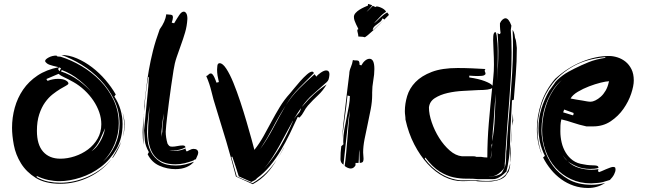

<svg xmlns="http://www.w3.org/2000/svg" viewBox="-20 -879 3219 957"><path d="M262 -602Q263 -597 273 -597H275Q281 -597 283 -596Q335 -580 386.5 -549.5Q438 -519 479.5 -476.5Q521 -434 546.5 -380Q572 -326 572 -264Q572 -210 551 -160Q530 -110 493 -73Q531 -106 553.5 -155.5Q576 -205 576 -262Q576 -326 549 -381.5Q522 -437 480 -481Q438 -525 386.5 -556.5Q335 -588 286 -605Q324 -605 363.5 -588Q403 -571 439 -543.5Q475 -516 505.5 -480.5Q536 -445 557 -408L550 -398Q570 -368 580.5 -333Q591 -298 591 -261Q591 -190 560.5 -136.5Q530 -83 483.5 -47.5Q437 -12 381.5 6Q326 24 277 24Q249 24 220.5 18Q192 12 163 -2V4Q191 20 220.5 26Q250 32 279 32Q351 32 420.5 0.5Q490 -31 538 -88Q492 -29 423.5 4Q355 37 281 37Q205 37 158 7.5Q111 -22 84.5 -65Q58 -108 49 -156Q40 -204 40 -242Q40 -293 53.5 -342Q67 -391 95 -432Q123 -473 167 -502.5Q211 -532 273 -544L244 -551Q223 -556 214 -563Q205 -570 205 -575Q205 -583 222.5 -592.5Q240 -602 262 -602ZM217 -476Q244 -486 269 -486Q294 -486 307.5 -478.5Q321 -471 321 -463Q321 -458 309.5 -452Q298 -446 280.5 -435.5Q263 -425 242.5 -409Q222 -393 204.5 -368.5Q187 -344 175.5 -309Q164 -274 164 -227Q164 -158 195 -123Q226 -88 281 -88Q316 -88 352.5 -100Q389 -112 418.5 -134Q448 -156 466.5 -188Q485 -220 485 -260Q485 -290 474.5 -320Q464 -350 445.5 -377.5Q427 -405 401.5 -429Q376 -453 346 -470Q317 -486 298.5 -494.5Q280 -503 272 -511Q264 -507 249.5 -501.5Q235 -496 211 -485ZM284 -523Q330 -508 372 -478Q408 -451 438 -419Q409 -453 375 -480Q336 -512 288 -530ZM478 -182Q463 -150 436 -125Q454 -137 466.5 -154Q479 -171 487 -188Q495 -205 499 -219Q502 -232 504 -240Q493 -214 478 -182ZM545 -96Q544 -94 542 -92Q541 -91 540 -91Q539 -91 545 -101.5Q551 -112 559.5 -126.5Q568 -141 576 -157Q583 -169 586 -178Q572 -135 545 -96ZM601 -258Q601 -242 599 -226.5Q597 -211 592 -198Q599 -223 599 -254Q599 -277 595 -299Q592 -318 587 -336Q592 -318 596 -300Q601 -280 601 -258ZM284 -539 275 -543Q274 -541 272 -539Q270 -537 270 -535Q270 -533 272.5 -529.5Q275 -526 277 -524ZM444 -412Q441 -416 438 -419Q441 -415 444 -412ZM586 -178Q587 -180 587 -182Q587 -180 586 -178ZM588 -184Q587 -183 587 -182Q587 -183 588 -184Z M956 -85Q950 -85 944 -79Q923 -71 900.5 -65.5Q878 -60 854 -60Q786 -60 752 -99.5Q718 -139 718 -214Q718 -250 721 -286Q724 -321 725 -351Q722 -320 718 -289Q713 -256 713 -220Q713 -202 716.5 -174Q720 -146 734 -119.5Q748 -93 777 -73.5Q806 -54 857 -54Q881 -54 903.5 -59.5Q926 -65 947 -73Q933 -56 909.5 -46Q886 -36 854 -36Q813 -36 774.5 -53Q736 -70 716 -110L722 -121Q704 -153 702 -178.5Q700 -204 698 -229L715 -404Q720 -449 722 -494L719 -496Q711 -449 706 -406Q701 -364 698 -323V-349Q704 -395 709 -439.5Q714 -484 722 -530Q730 -576 742.5 -626Q755 -676 776 -733Q804 -771 809 -808Q812 -808 815 -807Q818 -806 827 -806Q833 -806 837.5 -803.5Q842 -801 842 -793Q842 -784 836 -766Q838 -766 842 -764.5Q846 -763 848 -763Q862 -787 873.5 -804Q885 -821 896 -821Q903 -821 908.5 -812.5Q914 -804 914 -785Q912 -749 902.5 -717Q893 -685 882 -655Q871 -625 860.5 -594Q850 -563 845 -529Q839 -490 833 -449.5Q827 -409 822 -369Q817 -329 812.5 -292Q808 -255 806 -223Q806 -194 815 -163Q820 -155 824 -151.5Q828 -148 838 -148Q850 -148 864.5 -151Q879 -154 890 -154Q897 -154 900 -152Q903 -150 905 -145Q891 -137 875 -133Q859 -129 845 -129H831Q827 -129 824 -129Q835 -127 852 -127Q878 -127 905 -139Q905 -130 911 -124Q914 -125 925 -131Q936 -137 944 -137Q968 -137 968 -117Q968 -114 966 -108Q964 -102 956 -85ZM691 -219Q691 -226 691.5 -237Q692 -248 693 -259L695 -282Q696 -294 697 -303Q696 -288 695.5 -265.5Q695 -243 695 -232V-192Q695 -184 695.5 -175Q696 -166 697 -158Q693 -174 692 -189.5Q691 -205 691 -219ZM789 -223Q789 -246 792 -268Q795 -290 797 -313Q792 -290 789.5 -268Q787 -246 785 -223V-209Q785 -202 786 -194V-201Q786 -206 787 -212Q788 -218 789 -223ZM697 -304Q697 -306 697 -307Q698 -308 698 -309Q698 -305 697 -304Z M1156 1Q1133 -89 1108 -173.5Q1083 -258 1056 -344Q1043 -384 1034 -422.5Q1025 -461 1008 -500Q1015 -502 1019.5 -507.5Q1024 -513 1031 -513Q1036 -513 1040.5 -507Q1045 -501 1048.5 -493.5Q1052 -486 1055 -478Q1058 -470 1059 -467L1071 -470Q1067 -486 1064.5 -501.5Q1062 -517 1062 -533Q1062 -539 1063.5 -551.5Q1065 -564 1075 -564Q1090 -564 1108 -536.5Q1126 -509 1143.5 -466Q1161 -423 1178 -371.5Q1195 -320 1209 -272Q1223 -224 1233.5 -186Q1244 -148 1248 -132Q1274 -165 1294 -201Q1314 -237 1333.5 -273.5Q1353 -310 1374.5 -345.5Q1396 -381 1425 -413Q1432 -421 1446.5 -439Q1461 -457 1477.5 -475.5Q1494 -494 1510 -508Q1526 -522 1536 -522Q1541 -522 1545 -515Q1507 -477 1469.5 -439Q1432 -401 1404 -353Q1433 -399 1470.5 -436.5Q1508 -474 1548 -509L1557 -497Q1563 -506 1579 -517Q1595 -528 1606 -528Q1614 -528 1618 -523Q1622 -518 1622 -510Q1622 -503 1620 -492Q1618 -481 1614 -476Q1609 -469 1602 -464Q1569 -434 1539.5 -408.5Q1510 -383 1484 -346L1491 -353Q1518 -385 1545.5 -410Q1573 -435 1608 -458Q1589 -426 1564.5 -403.5Q1540 -381 1515 -353Q1503 -339 1494.5 -322.5Q1486 -306 1473 -293L1464 -296Q1445 -255 1424.5 -212.5Q1404 -170 1380 -129.5Q1356 -89 1326.5 -53Q1297 -17 1260 10Q1257 16 1247.5 20.5Q1238 25 1233 28L1170 0Q1163 -23 1154.5 -49Q1146 -75 1138 -98L1133 -97L1160 0Q1161 1 1163.5 2Q1166 3 1173.5 6.5Q1181 10 1196.5 16.5Q1212 23 1239 34Q1279 10 1307 -18Q1334 -45 1359 -82Q1348 -63 1336 -47Q1324 -30 1310 -15Q1296 0 1279 13.5Q1262 27 1240 39ZM1296 -38Q1344 -92 1378.5 -152Q1413 -212 1440 -275V-277Q1423 -247 1406.5 -215.5Q1390 -184 1373 -153.5Q1356 -123 1337 -93.5Q1318 -64 1296 -38ZM1342 -241Q1372 -298 1404 -353Q1369 -299 1340 -243Q1311 -188 1277 -136Q1313 -186 1342 -241ZM1480 -340Q1470 -326 1461.5 -312.5Q1453 -299 1445 -286Q1454 -299 1466 -311.5Q1478 -324 1480 -340ZM1364 -89Q1380 -115 1394 -142Q1395 -143 1396 -144Q1395 -143 1395 -142Q1381 -115 1364 -89ZM1409 -169 1401 -154ZM1417 -185Q1413 -177 1409 -169Q1413 -177 1417 -185ZM1400 -153Q1399 -150 1397 -147Q1399 -150 1400 -153ZM1362 -86Q1360 -84 1359 -82Q1360 -84 1362 -86Z M1698 -52Q1702 -80 1705.5 -117.5Q1709 -155 1712 -193Q1715 -231 1718 -267.5Q1721 -304 1724 -331Q1719 -304 1715 -269Q1711 -234 1707 -197Q1703 -160 1699 -123.5Q1695 -87 1692 -58Q1677 -68 1677 -85Q1677 -105 1678 -118.5Q1679 -132 1681 -150L1692 -160Q1691 -165 1691 -169V-179Q1691 -202 1696 -231.5Q1701 -261 1707.5 -291.5Q1714 -322 1719 -350.5Q1724 -379 1724 -400L1712 -403Q1710 -379 1706 -348.5Q1702 -318 1697.5 -285.5Q1693 -253 1689 -221Q1687 -204 1685 -189Q1687 -217 1690 -249Q1695 -295 1700.5 -340.5Q1706 -386 1711 -430Q1716 -474 1721 -511Q1721 -526 1728.5 -543.5Q1736 -561 1739 -580Q1745 -578 1749 -578H1756Q1766 -578 1769 -573.5Q1772 -569 1772 -561V-556L1781 -553Q1789 -568 1800 -577Q1811 -586 1822 -586Q1846 -586 1846 -535Q1846 -508 1840.5 -477.5Q1835 -447 1835 -418V-405Q1835 -373 1828 -335.5Q1821 -298 1812.5 -259.5Q1804 -221 1797 -185Q1790 -149 1790 -119Q1790 -112 1791 -104Q1792 -96 1792 -89Q1792 -74 1786.5 -70.5Q1781 -67 1773 -67Q1773 -80 1772 -99Q1771 -118 1771 -133Q1769 -122 1769 -103Q1769 -84 1767 -67H1752V-55Q1743 -39 1728 -39Q1721 -39 1712 -43Q1703 -47 1698 -52ZM1904 -820Q1887 -810 1873 -794Q1859 -778 1844 -763Q1853 -769 1860 -776Q1867 -783 1874.5 -790Q1882 -797 1890.5 -804Q1899 -811 1910 -817Q1913 -813 1915.5 -810Q1918 -807 1918 -804L1895 -781Q1895 -783 1891.5 -785Q1888 -787 1886 -787Q1883 -777 1876 -771Q1869 -765 1862 -760Q1855 -755 1848 -749Q1841 -743 1838 -733V-731Q1838 -730 1841 -730L1891 -777L1872 -758Q1858 -744 1842.5 -729.5Q1827 -715 1813.5 -704Q1800 -693 1797 -693L1796 -694Q1789 -696 1781.5 -696Q1774 -696 1766 -697Q1766 -705 1763.5 -714Q1761 -723 1761 -728Q1761 -733 1766 -733Q1766 -736 1762.5 -742.5Q1759 -749 1755 -757.5Q1751 -766 1747.5 -775.5Q1744 -785 1744 -795Q1744 -805 1752.5 -814.5Q1761 -824 1772.5 -831Q1784 -838 1795 -843Q1806 -848 1811 -850Q1815 -850 1814 -854.5Q1813 -859 1817 -859L1835 -853Q1833 -848 1822.5 -836.5Q1812 -825 1807 -820Q1814 -825 1823.5 -835Q1833 -845 1838 -850Q1843 -848 1847 -846Q1851 -844 1853 -844L1856 -847Q1863 -847 1871.5 -844Q1880 -841 1887 -837Q1894 -833 1899 -828Q1904 -823 1904 -820ZM1683 -165Q1684 -176 1685 -187Q1684 -175 1683 -165Z M2526 -730Q2528 -701 2529 -673.5Q2530 -646 2530 -617Q2530 -557 2526.5 -496.5Q2523 -436 2518 -374Q2513 -312 2508 -247Q2503 -182 2499 -112Q2499 -101 2498.5 -89.5Q2498 -78 2496 -64V-52Q2496 -49 2494 -44Q2492 -39 2490 -37Q2477 -22 2466.5 -14.5Q2456 -7 2447 -3.5Q2438 0 2430 0.5Q2422 1 2414 2H2420Q2423 2 2431.5 1Q2440 0 2450.5 -2.5Q2461 -5 2470.5 -9.5Q2480 -14 2484 -22L2493 -40Q2499 -51 2500.5 -63.5Q2502 -76 2502.5 -88.5Q2503 -101 2503 -113Q2503 -125 2505 -136Q2508 -199 2513.5 -262Q2519 -325 2524 -389Q2529 -453 2533 -518.5Q2537 -584 2537 -652Q2537 -673 2536.5 -692.5Q2536 -712 2535 -730Q2538 -726 2541.5 -717.5Q2545 -709 2547 -691Q2552 -680 2553 -667Q2554 -654 2556 -640Q2556 -572 2551 -508.5Q2546 -445 2541 -382L2532 -379L2523 -208Q2523 -136 2516.5 -89.5Q2510 -43 2505 -28V-25Q2490 -10 2479.5 -2.5Q2469 5 2460 9Q2451 13 2443.5 13.5Q2436 14 2428 14H2364Q2337 11 2306 11.5Q2275 12 2241 5Q2207 -2 2171.5 -24Q2136 -46 2100 -94Q2100 -92 2099 -91Q2098 -90 2097 -88Q2130 -43 2176.5 -14Q2223 15 2277 20H2361Q2373 22 2385.5 22.5Q2398 23 2413 23Q2428 23 2452.5 19Q2477 15 2499 -7Q2503 -12 2504.5 -14.5Q2506 -17 2508 -22L2511 -28Q2516 -37 2518.5 -46.5Q2521 -56 2523 -65Q2523 -54 2521.5 -46Q2520 -38 2514 -22L2511 -19L2499 -1Q2490 8 2479 13Q2468 18 2458 20.5Q2448 23 2439.5 24Q2431 25 2427 26H2394Q2381 26 2372.5 25.5Q2364 25 2359.5 24.5Q2355 24 2352 23H2322Q2313 23 2304 23.5Q2295 24 2285 24Q2238 24 2193.5 1.5Q2149 -21 2111.5 -62Q2074 -103 2045 -159Q2016 -215 2001 -283Q2001 -294 1999.5 -304Q1998 -314 1998 -325Q1998 -362 2009.5 -400.5Q2021 -439 2051 -470Q2081 -501 2132 -520.5Q2183 -540 2261 -540Q2297 -540 2331 -538.5Q2365 -537 2400 -535Q2396 -532 2396 -528Q2396 -523 2398 -519.5Q2400 -516 2400 -512Q2400 -507 2392.5 -503.5Q2385 -500 2361 -500Q2353 -500 2342.5 -500.5Q2332 -501 2319 -502V-493Q2367 -486 2396.5 -474.5Q2426 -463 2433 -454L2435 -452L2439 -496Q2442 -523 2442 -557Q2442 -592 2440 -626Q2438 -660 2438 -679Q2438 -703 2441 -711Q2444 -719 2449 -719Q2453 -719 2455.5 -702Q2458 -685 2459.5 -663.5Q2461 -642 2461 -621V-592Q2461 -563 2460 -533.5Q2459 -504 2457 -475Q2460 -513 2462 -549.5Q2464 -586 2464 -624Q2464 -647 2463 -669.5Q2462 -692 2460 -715Q2466 -709 2469 -709Q2473 -709 2475 -715Q2474 -723 2473 -732Q2472 -740 2472 -748V-763Q2477 -775 2485 -781.5Q2493 -788 2499 -788Q2516 -788 2529 -751ZM2364 -430Q2331 -428 2289.5 -426Q2248 -424 2211 -415.5Q2174 -407 2147.5 -390Q2121 -373 2118 -343Q2118 -310 2132 -269Q2146 -228 2169 -191.5Q2192 -155 2221.5 -129Q2251 -103 2283 -100H2340Q2345 -100 2347.5 -99.5Q2350 -99 2355 -97H2379Q2394 -94 2409 -94Q2409 -178 2416.5 -266.5Q2424 -355 2433 -440Q2420 -430 2364 -430ZM2436 -223Q2436 -212 2434.5 -200.5Q2433 -189 2433 -175Q2444 -231 2446 -293Q2448 -355 2451 -412Q2446 -364 2443.5 -317.5Q2441 -271 2436 -223ZM2523 -115Q2523 -126 2524 -137.5Q2525 -149 2527 -162Q2526 -132 2526 -105.5Q2526 -79 2523 -68Q2523 -73 2523.5 -77.5Q2524 -82 2524 -87Q2524 -95 2523.5 -102Q2523 -109 2523 -115ZM2538 -277Q2536 -272 2535 -265.5Q2534 -259 2532 -252L2536 -313ZM2529 -199Q2529 -190 2528.5 -181Q2528 -172 2527 -164Q2527 -184 2528 -204.5Q2529 -225 2531 -242ZM2430 -137Q2431 -141 2431 -145Q2431 -149 2433 -154V-165Q2432 -163 2432 -161.5Q2432 -160 2431 -159L2430 -157ZM2427 -89Q2428 -98 2429 -107.5Q2430 -117 2430 -127V-130L2426 -91Z M3020 18Q2982 31 2962 32.5Q2942 34 2927 35Q2871 35 2826 14Q2781 -7 2749 -43Q2717 -79 2699.5 -127.5Q2682 -176 2682 -231Q2682 -263 2688 -297.5Q2694 -332 2706 -365.5Q2718 -399 2737 -428Q2755 -457 2780 -480Q2754 -459 2736 -430Q2717 -401 2704 -367.5Q2691 -334 2685 -298.5Q2679 -263 2679 -230Q2679 -188 2692.5 -140.5Q2706 -93 2736 -52.5Q2766 -12 2813.5 15Q2861 42 2929 42Q2961 42 2996 33Q2958 58 2911 58Q2873 58 2839.5 46.5Q2806 35 2777.5 14.5Q2749 -6 2726 -34Q2703 -62 2687 -94L2696 -102Q2679 -136 2671.5 -170Q2664 -204 2664 -239Q2664 -290 2678.5 -337Q2693 -384 2717 -426L2741 -459Q2747 -470 2758.5 -481Q2770 -492 2784 -502.5Q2798 -513 2813.5 -521.5Q2829 -530 2843 -537Q2879 -555 2915 -569.5Q2951 -584 2999 -591L2995 -594Q2903 -585 2839 -549.5Q2775 -514 2735 -463Q2695 -412 2677 -351.5Q2659 -291 2659 -233Q2659 -202 2664.5 -170.5Q2670 -139 2681 -108Q2656 -168 2656 -235Q2656 -301 2678 -366Q2700 -431 2747 -486Q2807 -541 2878 -570.5Q2949 -600 3015 -600Q3036 -600 3058 -593Q3080 -586 3098 -571.5Q3116 -557 3127.5 -534Q3139 -511 3139 -478Q3139 -451 3126 -412Q3113 -373 3087.5 -336.5Q3062 -300 3024 -274.5Q2986 -249 2936 -249H2903Q2866 -257 2835.5 -267.5Q2805 -278 2778 -284Q2774 -268 2773.5 -253.5Q2773 -239 2773 -225Q2773 -196 2779.5 -168.5Q2786 -141 2800 -118Q2814 -95 2835.5 -79.5Q2857 -64 2888 -60Q2907 -56 2921 -55.5Q2935 -55 2944.5 -54.5Q2954 -54 2958.5 -51.5Q2963 -49 2963 -42Q2953 -39 2942.5 -38Q2932 -37 2921 -37Q2886 -37 2858 -48.5Q2830 -60 2810 -75Q2833 -52 2865 -42.5Q2897 -33 2928 -33Q2945 -33 2963 -36Q2961 -30 2961 -29Q2961 -23 2966 -21Q2970 -22 2980 -26.5Q2990 -31 3000.5 -35.5Q3011 -40 3021 -43.5Q3031 -47 3035 -47Q3040 -47 3044 -45.5Q3048 -44 3048 -34Q3048 -24 3041 -10Q3034 4 3020 18ZM2882 -378 2904 -374Q2915 -372 2924 -372Q2934 -372 2947.5 -378.5Q2961 -385 2974.5 -397Q2988 -409 2998.5 -427Q3009 -445 3014 -468L3016 -474Q3002 -474 2974 -467Q2946 -460 2916 -448.5Q2886 -437 2860 -421.5Q2834 -406 2824 -388Q2839 -385 2853.5 -382.5Q2868 -380 2882 -378ZM2836 -304Q2838 -306 2838.5 -310Q2839 -314 2839 -316L2792 -333L2787 -319ZM2808 -77Q2801 -85 2794 -93Q2788 -100 2784 -107Q2793 -90 2808 -77Z"/></svg>

Font: Finger Paint
Style: Regular
Weight: 400
Designer: Ralph du Carrois
Foundry: Ralph du Carrois
Version: Version 1.001